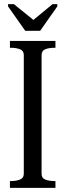

<svg xmlns="http://www.w3.org/2000/svg" viewBox="-20 -908 316 928"><path d="M102 -759H174L257 -877V-888H234L137 -808H146L47 -888H19V-877ZM95 -69V-642Q95 -663 76.5 -670Q58 -677 34 -677H28V-710H248V-677H242Q217 -677 199 -670Q181 -663 181 -641V-68Q181 -47 199 -40Q217 -33 242 -33H248V0H28V-33H34Q58 -33 76.5 -40Q95 -47 95 -69Z"/></svg>

Font: Roboto Serif 120pt ExtraCondensed
Style: Regular
Weight: 400
Width: 2
Designer: Greg Gazdowicz
Foundry: Commercial Type
Version: Version 1.008